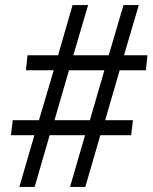

<svg xmlns="http://www.w3.org/2000/svg" viewBox="-20 -734 599 754"><path d="M56 0 115 -203H23L30 -262H133L191 -458H82L88 -517H208L265 -714H326L268 -517H407L465 -714H525L467 -517H559L553 -458H450L393 -262H502L495 -203H374L315 0H255L314 -203H175L116 0ZM194 -262H333L390 -458H251Z"/></svg>

Font: Noto Serif Tamil
Style: Italic
Weight: 400
Italic angle: -12°
Designer: Indian Type Foundry, Tom Grace, and the Monotype Design Team
Foundry: Monotype Imaging Inc.
Version: Version 2.003